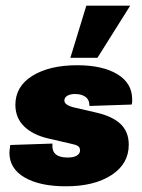

<svg xmlns="http://www.w3.org/2000/svg" viewBox="-20 -643 497 674"><path d="M211 11Q120 11 66.5 -20Q13 -51 13 -107Q13 -112 14 -118Q15 -124 16 -134L164 -139Q162 -113 175.5 -101.5Q189 -90 217 -90Q239 -90 250 -97Q261 -104 261 -115Q261 -125 254 -130Q247 -135 227 -139L149 -157Q94 -170 64 -200Q34 -230 34 -275Q34 -340 94 -377Q154 -414 251 -414Q340 -414 392 -382.5Q444 -351 444 -294Q444 -290 444 -286Q444 -282 442 -276L294 -271Q294 -293 280 -303Q266 -313 243 -313Q227 -313 216.5 -307Q206 -301 206 -290Q206 -282 214.5 -276Q223 -270 239 -266L317 -248Q375 -235 403.5 -207.5Q432 -180 432 -135Q432 -68 371.5 -28.5Q311 11 211 11ZM227 -440 283 -623H437L322 -440Z"/></svg>

Font: Rokkitt SemiBold Black
Style: Italic
Weight: 900
Italic angle: -9°
Version: Version 3.103